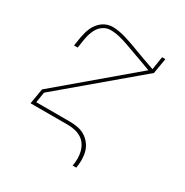

<svg xmlns="http://www.w3.org/2000/svg" viewBox="-163 -668 926 963"><g transform="rotate(30 300.0 -186.5)"><path d="M389 165Q393 144 393 123Q393 102 388 82.5Q383 63 372 46.5Q361 30 344.5 19.5Q328 9 308 4.5Q288 0 267 0H50L65 -89L479 -439L419 -461Q394 -470 369 -479Q344 -488 319 -497Q294 -506 267.5 -512.5Q241 -519 214 -519Q195 -519 177.5 -509Q160 -499 149 -483Q138 -467 132 -448.5Q126 -430 123 -412L115 -360H94L102 -412Q105 -427 109 -441.5Q113 -456 119.5 -470.5Q126 -485 136 -497.5Q146 -510 159 -519.5Q172 -529 187 -533.5Q202 -538 217 -538Q235 -538 254 -534.5Q273 -531 290.5 -526Q308 -521 325 -515Q342 -509 359 -503L361 -502Q377 -496 393 -490Q409 -484 426 -478L494 -454L506 -530H525L510 -441L82 -80L72 -19H267Q291 -19 314 -14.5Q337 -10 356 2Q375 14 388.5 32Q402 50 408 72Q414 94 414 117.5Q414 141 410 165Z"/></g></svg>

Font: Iosevka Slab Thin Extended
Style: Italic
Weight: 100
Width: 7
Italic angle: -9°
Monospace: yes
Designer: Belleve Invis
Foundry: Belleve Invis
Version: Version 11.1.0; ttfautohint (v1.8.3)